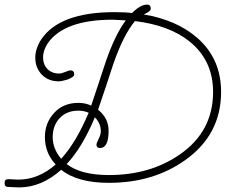

<svg xmlns="http://www.w3.org/2000/svg" viewBox="-29 -748 992 838"><path d="M54 70Q46 70 30.5 69Q15 68 7 68Q-9 68 -9 51Q-9 34 7 34Q14 34 29 35Q44 36 51 36Q138 36 214 -30Q167 -80 167 -150Q167 -212 208 -256Q248 -299 313 -299Q344 -299 369 -287Q385 -335 401 -383Q417 -431 433 -480Q474 -598 520 -659L463 -662Q252 -662 180 -560Q159 -529 159 -497Q159 -466 178.5 -446.5Q198 -427 229 -427Q239 -427 256 -434Q273 -441 278 -441Q295 -441 295 -423Q295 -412 266 -401Q240 -393 227 -393Q182 -393 153.5 -422.5Q125 -452 125 -496Q125 -536 151 -576Q231 -695 471 -695Q496 -695 515 -694Q534 -693 547 -691Q584 -728 613 -728Q629 -728 629 -710Q629 -698 598 -685Q743 -661 834 -581Q936 -490 936 -347Q936 -160 779 -49Q640 50 446 50Q309 50 238 -7Q152 70 54 70ZM446 16Q627 16 756 -74Q901 -174 901 -347Q901 -485 797 -568Q709 -638 560 -656Q510 -596 466 -470Q450 -420 433 -369.5Q416 -319 399 -269Q445 -233 445 -177Q445 -102 407 -102Q392 -102 392 -118Q392 -122 401 -141Q411 -160 411 -175Q411 -210 385 -236Q330 -104 262 -32Q324 16 446 16ZM238 -55Q303 -126 358 -256Q337 -265 313 -265Q262 -265 231.5 -232.5Q201 -200 201 -149Q201 -99 238 -55Z"/></svg>

Font: Send Flowers
Style: Regular
Weight: 400
Designer: Robert E. Leuschke
Foundry: Robert E. Leuschke
Version: Version 1.010; ttfautohint (v1.8.4.7-5d5b)